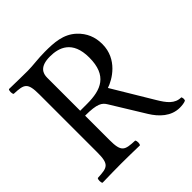

<svg xmlns="http://www.w3.org/2000/svg" viewBox="-176 -792 941 941"><g transform="rotate(-45 294.5 -321.0)"><path d="M272 -618C333 -618 405 -596 405 -478C405 -353 334 -325 237 -325H189V-554C189 -583 201 -618 272 -618ZM189 -122V-291C273 -291 291.7 -276.3 306 -253L413 -79C441.7 -32.4 485 10 545 10C560 10 577 8 587 3C590.5 -3.9 590 -13 586 -21C541 -21 516 -54.6 490 -98L364 -308C407 -322 497 -374 497 -479C497 -529 480 -570 444 -604C396 -649 334 -652 271 -652C224 -652 182 -645 146 -645C111 -645 64 -646 17 -647C11 -641 11 -620 17 -614C87 -611 104 -606 104 -523V-122C104 -39 87 -34 17 -31C11 -25 11 -4 17 2C62 1 108.5 0 147 0C184.6 0 232 1 276 2C282 -4 282 -25 276 -31C206 -34 189 -39 189 -122Z"/></g></svg>

Font: Libertinus Serif
Style: Regular
Weight: 400
Designer: Philipp H. Poll
Foundry: Khaled Hosny
Version: Version 6.2